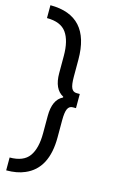

<svg xmlns="http://www.w3.org/2000/svg" viewBox="-133 -803 615 995"><g transform="rotate(15 174.5 -305.0)"><path d="M195 -307Q143 -334 143 -420V-512Q143 -594 112.5 -636.5Q82 -679 8 -679V-748Q221 -748 221 -513V-422Q221 -378 229.5 -360.5Q238 -343 257 -343H274V-267H257Q238 -267 229.5 -249Q221 -231 221 -188V-96Q221 72 107 120Q66 138 8 138V69Q82 69 112.5 26.5Q143 -16 143 -97V-190Q143 -278 195 -303Z"/></g></svg>

Font: Karla
Style: Regular
Weight: 400
Designer: Jonathan Pinhorn
Version: Version 1.000